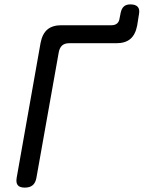

<svg xmlns="http://www.w3.org/2000/svg" viewBox="-20 -845 655 875"><path d="M93 10Q70 10 61 -1Q52 -12 56 -35L165 -650Q173 -691 196 -710.5Q219 -730 260 -730H488Q504 -730 513.5 -738Q523 -746 525 -762L530 -787Q534 -806 544.5 -815.5Q555 -825 574 -825Q598 -825 608 -813.5Q618 -802 613 -778L605 -728Q597 -687 574 -667.5Q551 -648 510 -648H295Q275 -648 263.5 -638Q252 -628 248 -608L146 -35Q142 -12 129 -1Q116 10 93 10Z"/></svg>

Font: Maple Mono Normal NL
Style: Italic
Weight: 400
Italic angle: -10°
Monospace: yes
Designer: subframe7536
Version: Version 7.000